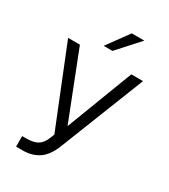

<svg xmlns="http://www.w3.org/2000/svg" viewBox="-206 -795 927 1051"><g transform="rotate(30 257.0 -269.0)"><path d="M388.5 -695.5 265.5 -559.5H210L309 -695.5ZM70.5 91.5H96Q141.5 91.5 166.8 76.8Q192 62 207.5 25.5L219 -4L19.5 -500H94L258.5 -80L419 -500H493L283 32Q256 101 213.8 129.5Q171.5 158 113 158H70.5Z"/></g></svg>

Font: Overused Grotesk Book
Style: Regular
Weight: 375
Version: Version 0.004